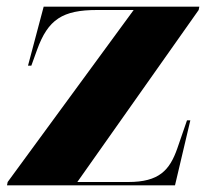

<svg xmlns="http://www.w3.org/2000/svg" viewBox="-20 -556 637 576"><path d="M1 0H505L551 -195H541L512 -111C489 -45 457 -10 365 -10H212L576 -526L578 -536H111L64 -359H74L91 -406C124 -498 168 -526 271 -526H381L3 -10Z"/></svg>

Font: Noto Serif Display Black
Style: Italic
Weight: 900
Italic angle: -12°
Designer: Monotype Design Team
Foundry: Monotype Imaging Inc.
Version: Version 2.009